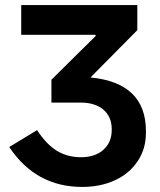

<svg xmlns="http://www.w3.org/2000/svg" viewBox="-20 -720 625 751"><path d="M301.8 11.2Q120.1 11.2 16.1 -145L125 -210.9Q161.6 -155.3 202.6 -130.1Q243.7 -105 296.9 -105Q351.6 -105 384.3 -134Q417 -163.1 417 -211.9V-214.8Q417 -263.2 384.5 -291Q352.1 -318.8 293.9 -318.8H181.2V-408.2L354 -579.1V-584H63V-700.2H517.1V-602.1L334 -417Q550.8 -396 550.8 -207V-200.2Q550.8 -137.2 517.8 -88.6Q484.9 -40 428.5 -14.4Q372.1 11.2 301.8 11.2Z"/></svg>

Font: Fixel Text SemiBold
Style: Regular
Weight: 600
Width: 4
Designer: AlfaBravo + MacPaw
Foundry: Kyrylo Tkachov, Marchela Mozhyna, Serhii Makarenko, Maria Weinstein, Zakhar Kryvoshyya
Version: Version 1.211